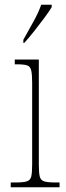

<svg xmlns="http://www.w3.org/2000/svg" viewBox="-20 -786 277 806"><path d="M25 0V-20H45Q77 -20 92 -24.5Q107 -29 111 -44.5Q115 -60 115 -95V-439Q115 -474 111 -490.5Q107 -507 94 -511.5Q81 -516 51 -516H42V-536H143V-95Q143 -60 147 -44.5Q151 -29 166 -24.5Q181 -20 213 -20H230V0ZM78 -619Q100 -659 120.5 -695.5Q141 -732 153 -766H197V-756Q187 -739 167 -712Q147 -685 124.5 -656.5Q102 -628 82 -606H78Z"/></svg>

Font: Noto Serif Armenian Condensed Thin
Style: Regular
Weight: 100
Width: 3
Designer: Monotype Design Team
Foundry: Monotype Imaging Inc.
Version: Version 2.008; ttfautohint (v1.8.4.7-5d5b)